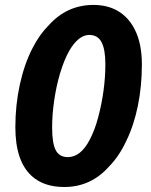

<svg xmlns="http://www.w3.org/2000/svg" viewBox="-20 -745 611 775"><path d="M107.4 -35.2Q42 -95.2 42 -231.4Q42 -321.3 60.1 -403.8Q78.1 -486.3 111.3 -550.8Q139.6 -606 176.3 -642.6Q250 -725.1 357.4 -725.1Q415.5 -725.1 457.8 -699.5Q500 -673.8 523.9 -626Q552.7 -569.8 552.7 -484.9Q552.7 -397.5 536.6 -318.4Q520.5 -239.3 490.2 -177.2Q461.4 -114.7 420.4 -73.2Q347.2 9.8 239.3 9.8Q156.2 9.8 107.4 -35.2ZM342.3 -181.2Q363.3 -221.2 376.5 -272.5Q390.1 -322.8 397.7 -377.7Q405.3 -432.6 405.3 -486.3Q405.3 -545.4 389.9 -574.7Q374.5 -604 340.3 -604Q296.9 -604 259.3 -539.6Q238.8 -503.4 222.2 -448.2Q207 -396.5 198.7 -339.4Q190.4 -282.2 190.4 -230Q190.4 -167.5 204.8 -139.2Q219.2 -110.8 253.9 -110.8Q305.7 -110.8 342.3 -181.2Z"/></svg>

Font: Viking Open Sans
Style: Bold Italic
Weight: 700
Italic angle: -12°
Foundry: Ascender Corporation
Version: Version 2.000